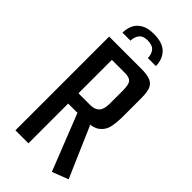

<svg xmlns="http://www.w3.org/2000/svg" viewBox="-251 -829 898 898"><g transform="rotate(45 198.0 -380.0)"><path d="M183 -777Q244 -777 270.5 -748.5Q297 -720 297 -677H244Q244 -702 230.5 -718.5Q217 -735 184 -735Q155 -735 142 -718Q129 -701 129 -677H76Q76 -703 86 -725.5Q96 -748 120 -762.5Q144 -777 183 -777ZM45 -620H258Q301 -620 321.5 -609.5Q342 -599 348.5 -577.5Q355 -556 355 -524V-401Q355 -365 349 -333.5Q343 -302 318 -282.5Q293 -263 236 -263H131V0H45ZM303 17 190 -269 249 -272 273 -265 277 -259 383 -14ZM209 -331Q239 -331 254 -347Q269 -363 269 -402V-486Q269 -526 258 -539Q247 -552 217 -552H131V-331Z"/></g></svg>

Font: Smooch Sans Thin SemiBold
Style: Regular
Weight: 600
Version: Version 1.010